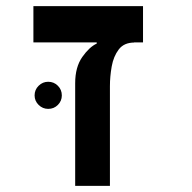

<svg xmlns="http://www.w3.org/2000/svg" viewBox="-20 -606 626 626"><path d="M446.3 -585.9V-467.8H416L418 -467.3Q384.3 -467.3 367.2 -444.8Q350.1 -422.4 344.2 -389.4Q338.4 -356.4 338.4 -325.2V0H225.1V-334.5Q225.1 -387.2 248.3 -420.2Q271.5 -453.1 295.4 -463.9V-467.8H88.9V-585.9ZM137.2 -251Q119.1 -251 106 -263.9Q92.8 -276.9 92.8 -294.9Q92.8 -313.5 106 -326.4Q119.1 -339.4 137.2 -339.4Q155.8 -339.4 168.7 -326.4Q181.6 -313.5 181.6 -294.9Q181.6 -276.9 168.7 -263.9Q155.8 -251 137.2 -251Z"/></svg>

Font: Cascadia Mono PL SemiBold
Style: Regular
Weight: 600
Monospace: yes
Designer: Aaron Bell
Foundry: Saja Typeworks
Version: Version 2404.023; ttfautohint (v1.8.4)